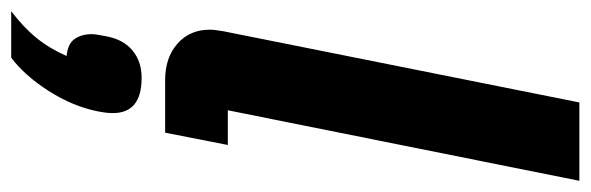

<svg xmlns="http://www.w3.org/2000/svg" viewBox="-377 -404 1055 343"><g transform="rotate(90 150.5 -232.5)"><path d="M216 0H122Q82 0 57 -22Q32 -44 32 -80Q32 -86 33 -92Q34 -98 35 -105L162 -740H302L176 -112H238ZM118 42Q150 42 165.5 55Q181 68 181 93Q181 99 180.5 104Q180 109 178 120Q169 165 141.5 208Q114 251 82 275H-1Q28 253 47 229.5Q66 206 79 176Q57 174 48.5 161.5Q40 149 40 131Q40 127 41 121Q42 115 44 104Q50 74 69.5 58Q89 42 118 42Z"/></g></svg>

Font: IBM Plex Sans Var
Style: Italic
Weight: 400
Italic angle: -11.31°
Designer: Mike Abbink, Paul van der Laan, Pieter van Rosmalen
Foundry: Bold Monday
Version: Version 1.001